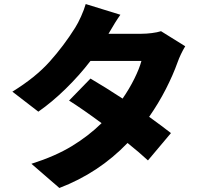

<svg xmlns="http://www.w3.org/2000/svg" viewBox="-20 -850 1017 946"><path d="M584 -364.3Q617.2 -412.1 642.1 -462.4Q667 -512.7 676.8 -549.8H425.8Q371.1 -478.5 303.7 -412.6Q236.3 -346.7 168.9 -299.8L41 -398.4Q155.3 -468.8 225.1 -546.9Q294.9 -625 350.6 -713.9Q364.3 -735.4 379.4 -769Q394.5 -802.7 402.3 -830.1L573.2 -777.3Q548.8 -743.2 514.6 -683.6H676.8Q701.2 -683.6 728 -687Q754.9 -690.4 773.4 -696.3L892.6 -622.1Q869.1 -583 854.5 -542Q833 -481.4 797.4 -411.6Q761.7 -341.8 714.8 -274.4Q781.2 -226.6 822.3 -194.3L709 -59.6Q667 -98.6 608.4 -145.5Q466.8 2 272.5 76.2L134.8 -43Q252 -80.1 334.5 -130.4Q417 -180.7 480.5 -243.2Q389.6 -310.5 320.3 -354.5L425.8 -462.9Q499 -419.9 584 -364.3Z"/></svg>

Font: Min Sans Black
Style: Regular
Weight: 900
Designer: Jinseong-Kim, NotoSansCJK, Nunito
Foundry: Jinseong-Kim
Version: Version 1.000